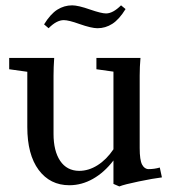

<svg xmlns="http://www.w3.org/2000/svg" viewBox="-20 -668 626 704"><path d="M337.4 -564.5Q315.4 -564.5 271 -580.1Q231.9 -594.2 213.9 -594.2Q187.5 -594.2 158.2 -564.5L141.6 -578.6Q165 -616.7 190.2 -632.6Q215.3 -648.4 244.6 -648.4Q266.6 -648.4 311 -632.8Q352.1 -618.7 368.7 -618.7Q394 -618.7 423.8 -648.4L440.4 -634.8Q417 -596.7 391.8 -580.6Q366.7 -564.5 337.4 -564.5ZM234.4 11.2Q163.6 11.2 121.8 -44.9Q80.1 -101.1 80.1 -202.1V-404.8L13.7 -414.1V-455.6H178.7Q176.3 -421.4 176.3 -390.6V-177.2Q176.3 -114.3 200.7 -78.1Q225.1 -42 270 -41.5Q305.2 -41.5 337.9 -62.3Q370.6 -83 396 -120.6V-405.3L333.5 -414.1V-455.6H495.1Q492.2 -422.9 492.2 -390.6V-125Q492.2 -81.1 501 -64.5Q509.8 -47.9 524.9 -47.9Q545.9 -47.9 565.9 -53.7L573.7 -17.6Q542 -13.7 488.8 -2.7Q435.5 8.3 417.5 15.6L396 6.3V-79.6Q362.3 -35.6 320.8 -12.2Q279.3 11.2 234.4 11.2Z"/></svg>

Font: Elstob 6pt Medium
Style: Regular
Weight: 500
Designer: Peter S. Baker
Version: Version 1.015